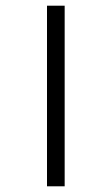

<svg xmlns="http://www.w3.org/2000/svg" viewBox="-20 -654 347 674"><path d="M207 0H145V-634H207Z"/></svg>

Font: Hind Jalandhar Light
Style: Regular
Weight: 300
Designer: Namrata Goyal
Foundry: Indian Type Foundry
Version: Version 0.702;PS 1.0;hotconv 1.0.81;makeotf.lib2.5.63406